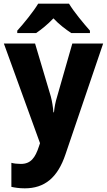

<svg xmlns="http://www.w3.org/2000/svg" viewBox="-20 -786 583 1046"><path d="M356 -766H188C163 -724 108 -656 74 -619V-606H177C206 -626 239 -652 271 -686C303 -652 338 -626 368 -606H470V-619C434 -660 383 -721 356 -766ZM1 -549 198 -6 192 12C172 73 148 107 94 107C75 107 56 105 42 101V232C61 236 84 240 115 240C222 240 294 183 337 54L542 -549H374L291 -259C282 -230 277 -204 274 -174H271C269 -202 264 -233 257 -260L171 -549Z"/></svg>

Font: Noto Sans Sinhala UI SemiCondensed ExtraBold
Style: Regular
Weight: 800
Width: 4
Designer: Jelle Bosma - Monotype Design Team
Foundry: Monotype Imaging Inc.
Version: Version 2.006